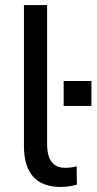

<svg xmlns="http://www.w3.org/2000/svg" viewBox="-20 -725 379 754"><path d="M217 9Q146 9 110 -31.5Q74 -72 74 -152V-705H165V-158Q165 -130 172 -109.5Q179 -89 194.5 -77.5Q210 -66 236 -66Q248 -66 259.5 -67.5Q271 -69 281 -72L282 0Q264 5 249 7Q234 9 217 9ZM230 -309V-407H339V-309Z"/></svg>

Font: Nunito Sans 10pt SemiCondensed Medium
Style: Regular
Weight: 500
Width: 4
Designer: Vernon Adams
Foundry: Vernon Adams
Version: Version 3.101;gftools[0.9.27]